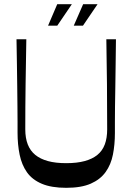

<svg xmlns="http://www.w3.org/2000/svg" viewBox="-20 -888 634 919"><path d="M297 11Q226 11 180 -8.5Q134 -28 109 -63.5Q84 -99 74 -147.5Q64 -196 64 -253Q64 -273 64 -305Q64 -337 63.5 -379.5Q63 -422 62.5 -473Q62 -524 61 -581.5Q60 -639 59 -700H106Q104 -593 102.5 -485Q101 -377 101 -269Q101 -227 113 -196.5Q125 -166 149 -146.5Q173 -127 209.5 -117Q246 -107 297 -107Q348 -107 385 -117Q422 -127 446 -146.5Q470 -166 481.5 -196.5Q493 -227 493 -269Q493 -377 492 -485Q491 -593 489 -700H535Q534 -639 533.5 -581Q533 -523 532 -472Q531 -421 530.5 -378Q530 -335 530 -303Q530 -271 530 -251Q530 -196 520.5 -148Q511 -100 485.5 -64.5Q460 -29 414.5 -9Q369 11 297 11ZM254 -765H210L254 -868H324ZM377 -765H333L378 -868H447Z"/></svg>

Font: Ojuju Medium
Style: Regular
Weight: 500
Designer: Chisaokwu Joboson, Mirko Velimirovic
Foundry: Udi Foundry
Version: Version 1.000